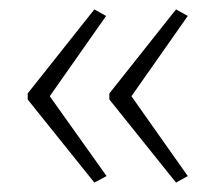

<svg xmlns="http://www.w3.org/2000/svg" viewBox="-20 -480 459 409"><path d="M39 -281V-268L181 -91L207 -105L86 -275L206 -446L181 -460ZM213 -281V-268L355 -91L380 -105L260 -275L380 -446L355 -460Z"/></svg>

Font: Noto Sans Hebrew ExtraCondensed ExtraLight
Style: Regular
Weight: 200
Width: 2
Designer: Monotype Design Team
Foundry: Monotype Imaging Inc.
Version: Version 2.004